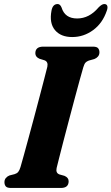

<svg xmlns="http://www.w3.org/2000/svg" viewBox="-20 -931 552 951"><path d="M260.5 -99Q255 -74 274.5 -67L299.5 -60Q320 -51 320 -33.5Q320 0 281.5 0H34.5Q15 0 8.5 -8Q2 -16 2 -28.5Q2 -41 9.2 -49.5Q16.5 -58 27 -62L52.5 -68.5Q64 -72 70.2 -79.5Q76.5 -87 81.5 -103.5Q87.5 -123.5 98 -162Q108.5 -200.5 122 -249.8Q135.5 -299 149.5 -351.8Q163.5 -404.5 176.5 -453.8Q189.5 -503 199.5 -541.8Q209.5 -580.5 214.5 -600.5Q219.5 -625.5 200 -632.5L175.5 -640Q155 -649 155 -667Q155 -700 194.5 -700H440Q459.5 -700 466 -692Q472.5 -684 472.5 -672Q472.5 -659.5 465.2 -651Q458 -642.5 447 -638.5L420 -631Q409 -627 403.2 -620.5Q397.5 -614 392.5 -597.5Q386.5 -576.5 375 -535.5Q363.5 -494.5 349.8 -442.5Q336 -390.5 321.5 -335.8Q307 -281 294.2 -231.8Q281.5 -182.5 272.5 -147Q263.5 -111.5 260.5 -99ZM362 -839.5Q422 -839.5 467.5 -893.5Q484.5 -911 496.5 -911Q508 -911 511.2 -902Q514.5 -893 509 -878Q488 -816 441.2 -781.8Q394.5 -747.5 337.5 -747.5Q281 -747.5 252.2 -782Q223.5 -816.5 235 -878Q241 -911 265.5 -911Q278 -911 285 -893.5Q301.5 -839.5 362 -839.5Z"/></svg>

Font: Fraunces 72pt S050
Style: Bold Italic
Weight: 700
Italic angle: -16°
Version: Version 1.000; ttfautohint (v1.8.3)